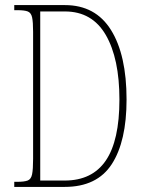

<svg xmlns="http://www.w3.org/2000/svg" viewBox="-20 -734 562 754"><path d="M36 0V-20H48Q75 -20 88.5 -25Q102 -30 106 -49.5Q110 -69 110 -110V-609Q110 -648 106 -666Q102 -684 89 -689Q76 -694 49 -694H36V-714H235Q355 -714 416 -616Q477 -518 477 -343Q477 -179 419 -89.5Q361 0 234 0ZM234 -25Q342 -25 395.5 -103.5Q449 -182 449 -343Q449 -504 395.5 -596.5Q342 -689 235 -689H138V-25Z"/></svg>

Font: Noto Serif Tamil ExtraCondensed Thin
Style: Regular
Weight: 100
Width: 2
Designer: Indian Type Foundry, Tom Grace, and the Monotype Design Team
Foundry: Monotype Imaging Inc.
Version: Version 2.004; ttfautohint (v1.8.4.7-5d5b)